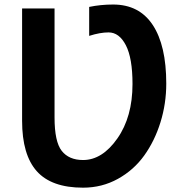

<svg xmlns="http://www.w3.org/2000/svg" viewBox="-20 -824 802 861"><path d="M79.1 -282.2V-786.1H224.6V-296.9Q224.6 -188.5 256.8 -147.5Q289.1 -106.4 352.5 -106.4Q438.5 -106.4 506.3 -203.1Q574.2 -299.8 574.2 -447.3Q574.2 -563.5 544.4 -621.1Q514.6 -678.7 466.8 -678.7Q428.7 -678.7 379.9 -663.1V-793Q431.6 -803.7 487.3 -803.7Q604.5 -803.7 665 -711.9Q725.6 -620.1 725.6 -449.2Q725.6 -359.4 699.7 -275.9Q673.8 -192.4 627 -127Q580.1 -61.5 508.8 -22Q437.5 17.6 352.5 17.6Q210.9 17.6 145 -56.2Q79.1 -129.9 79.1 -282.2Z"/></svg>

Font: Gothic A1 ExtraBold
Style: Regular
Weight: 800
Designer: HanYang I&C Co.,Ltd.
Foundry: HanYang I&C Co.,Ltd.
Version: Version 2.50